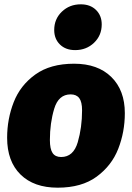

<svg xmlns="http://www.w3.org/2000/svg" viewBox="-20 -849 612 889"><path d="M13 -211Q13 -298 43.5 -376Q74 -454 143.5 -504Q213 -554 323 -554Q433 -554 495.5 -492.5Q558 -431 558 -325Q558 -238 527.5 -160Q497 -82 427.5 -31Q358 20 247 20Q137 20 75 -41Q13 -102 13 -211ZM360 -338Q360 -377 347 -394.5Q334 -412 307 -412Q251 -412 231 -345.5Q211 -279 211 -201Q211 -159 223.5 -140.5Q236 -122 263 -122Q320 -122 340 -190.5Q360 -259 360 -338ZM231 -710Q231 -761 266.5 -795Q302 -829 354 -829Q398 -829 424.5 -803Q451 -777 451 -736Q451 -685 415.5 -651Q380 -617 328 -617Q284 -617 257.5 -643Q231 -669 231 -710Z"/></svg>

Font: FiraGO Heavy
Style: Italic
Weight: 900
Italic angle: -8°
Designer: bBox Type GmbH
Foundry: bBox Type GmbH
Version: Version 1.001